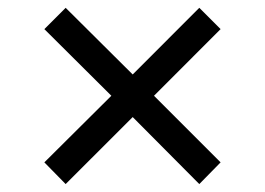

<svg xmlns="http://www.w3.org/2000/svg" viewBox="-20 -590 667 484"><path d="M91.8 -180.7 260.7 -348.6 91.8 -516.6 145.5 -570.3 314.5 -402.3 482.4 -570.3 536.1 -516.6 368.2 -348.6 536.1 -180.7 482.4 -126 314.5 -294.9 145.5 -126Z"/></svg>

Font: WEMIX Pretendard Variable
Style: Regular
Weight: 400
Designer: Base glyphs from Inter by Rasmus Andersson; Hangeul glyphs from Noto Sans CJK(Source Han Sans) by Jang Soo-young and Kan
Foundry: Kil Hyung-jin
Version: Version 1.000;Glyphs 3.2 (3208)